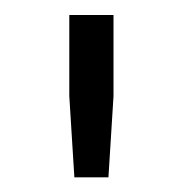

<svg xmlns="http://www.w3.org/2000/svg" viewBox="-20 -703 248 261"><path d="M74.2 -682.6H134.3V-572.3L127.4 -461.9H81.1L74.2 -572.3Z"/></svg>

Font: Estedad-FD Medium
Style: Regular
Weight: 500
Designer: Amin Abedi
Version: Version 7.3